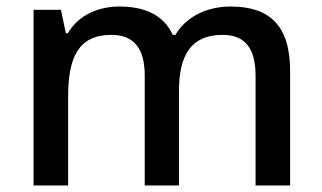

<svg xmlns="http://www.w3.org/2000/svg" viewBox="-20 -569 989 589"><path d="M687 -549C619 -549 553 -521 518 -462H510C483 -521 427 -549 346 -549C282 -549 221 -523 188 -467H182L167 -539H83V0H189V-272C189 -394 221 -462 322 -462C391 -462 424 -420 424 -337V0H529V-290C529 -401 567 -462 663 -462C732 -462 764 -420 764 -337V0H870V-351C870 -490 808 -549 687 -549Z"/></svg>

Font: Noto Sans Arabic UI Md
Style: Regular
Weight: 500
Designer: Monotype Design Team, Nadine Chahine and Nizar Qandah
Foundry: Monotype Imaging Inc.
Version: Version 2.010